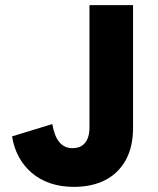

<svg xmlns="http://www.w3.org/2000/svg" viewBox="-20 -722 616 749"><path d="M268 7Q218 7 176.5 -7Q135 -21 104 -47.5Q73 -74 53.5 -110Q34 -146 27 -190L184 -238Q192 -191 211.5 -167.5Q231 -144 262 -144Q285 -144 299.5 -153.5Q314 -163 321.5 -181Q329 -199 329 -223V-702H499V-223Q499 -149 470.5 -97.5Q442 -46 390.5 -19.5Q339 7 268 7Z"/></svg>

Font: Parkinsans Light
Style: Bold
Weight: 700
Version: Version 1.000